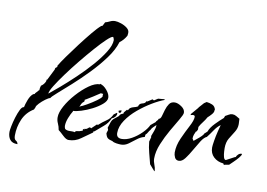

<svg xmlns="http://www.w3.org/2000/svg" viewBox="-62 -550 988 710"><g transform="rotate(10 432.0 -195.0)"><path d="M39 55Q20 55 11.5 44Q3 33 3 15Q3 9 6 -6.5Q9 -22 14.5 -40Q20 -58 26.5 -71Q33 -84 40 -84Q42 -95 48.5 -112Q55 -129 65 -137L71 -139V-141L81 -152Q84 -156 84.5 -155.5Q85 -155 85 -155Q85 -164 88 -173Q99 -180 104 -192L105 -199H107L128 -241V-242Q128 -247 132.5 -249.5Q137 -252 135 -256Q143 -270 160.5 -294.5Q178 -319 198.5 -346Q219 -373 238 -396Q257 -419 269 -429L274 -431L281 -445Q289 -447 298 -451.5Q307 -456 317 -456Q326 -456 339.5 -451.5Q353 -447 363 -439Q373 -431 372 -420L371 -411L370 -409Q361 -393 346 -382Q337 -352 313 -319.5Q289 -287 259 -256Q229 -225 200 -199Q171 -173 151.5 -156Q132 -139 130 -134Q124 -133 112.5 -124.5Q101 -116 91.5 -106Q82 -96 82 -91L78 -82Q50 -65 37.5 -36Q25 -7 25 25Q25 39 32 43Q39 47 40 55ZM120 -149Q134 -160 159 -181.5Q184 -203 212.5 -230Q241 -257 266.5 -286Q292 -315 308 -341Q324 -367 324 -386Q324 -388 322.5 -391.5Q321 -395 320 -397H319Q313 -397 296.5 -381.5Q280 -366 257.5 -340.5Q235 -315 211 -285.5Q187 -256 166.5 -228Q146 -200 133 -179Q120 -158 120 -149Z M223 7Q214 7 201.5 -5Q189 -17 181 -23Q179 -36 174 -46.5Q169 -57 169 -69Q169 -87 182.5 -111.5Q196 -136 217.5 -160Q239 -184 261.5 -200Q284 -216 302 -216V-218Q316 -215 328.5 -200Q341 -185 341 -172Q341 -160 326.5 -147.5Q312 -135 291.5 -124.5Q271 -114 251.5 -108Q232 -102 221 -102V-100Q214 -89 207.5 -72.5Q201 -56 201 -42Q201 -37 204 -31Q211 -26 222 -26.5Q233 -27 240 -26L241 -25L244 -30Q257 -31 269 -36V-42H275V-45L279 -44Q284 -46 286.5 -48.5Q289 -51 293 -53L299 -50V-51L317 -68H318L321 -66V-67Q334 -79 349 -89Q364 -99 371 -115L382 -123L384 -121Q384 -114 379 -108Q374 -102 367 -100Q359 -81 343.5 -68Q328 -55 312 -41H309L308 -36Q289 -23 268.5 -8Q248 7 223 7ZM242 -121H244V-123Q251 -125 268.5 -135Q286 -145 302 -156.5Q318 -168 319 -173H320L319 -178L320 -183Q319 -183 316 -183.5Q313 -184 311 -184Q298 -175 285 -167Q272 -159 259 -151H257L256 -143Q250 -139 247 -133.5Q244 -128 242 -121ZM394 -124 388 -126 387 -132 397 -135 398 -132Z M556 66 536 43Q531 23 525.5 2.5Q520 -18 518 -39L523 -58L521 -59Q525 -70 529.5 -81.5Q534 -93 534 -104Q529 -99 523.5 -94Q518 -89 515 -82Q511 -78 508 -72Q505 -66 500 -62L499 -53Q485 -50 471.5 -39.5Q458 -29 445 -19.5Q432 -10 417 -10Q410 -10 399.5 -11.5Q389 -13 384 -17Q371 -20 365.5 -24.5Q360 -29 357 -42L361 -55L358 -63Q363 -79 365.5 -86Q368 -93 373.5 -98Q379 -103 392 -113Q393 -118 397.5 -120.5Q402 -123 406 -124L407 -129L417 -141L420 -139L426 -148Q433 -153 440.5 -154.5Q448 -156 455 -160Q457 -171 468.5 -173.5Q480 -176 482 -184H486L503 -195L509 -192L523 -201Q529 -201 534.5 -202Q540 -203 545 -203L549 -201Q529 -194 503 -178.5Q477 -163 452.5 -142.5Q428 -122 412 -98Q396 -74 396 -50Q396 -31 416 -31Q434 -31 453.5 -42Q473 -53 489 -69Q505 -85 512 -100L529 -114Q531 -119 534 -121Q537 -123 538 -128Q545 -129 548 -140Q551 -151 555 -164.5Q559 -178 566 -188Q573 -198 587 -198Q598 -198 612 -188.5Q626 -179 626 -166Q626 -159 614 -139Q602 -119 586.5 -92Q571 -65 559 -36Q547 -7 547 19Q547 30 551.5 41Q556 52 557 63Z M638 12Q627 12 622.5 2.5Q618 -7 618 -16Q618 -42 630.5 -70Q643 -98 655.5 -121.5Q668 -145 668 -158Q668 -164 661 -164Q658 -164 652 -162V-166L676 -194V-195Q681 -200 685 -205Q689 -210 693 -214L702 -220Q713 -219 723.5 -214.5Q734 -210 737 -197L736 -196Q737 -188 729 -179Q721 -170 715 -165Q709 -154 701.5 -144.5Q694 -135 688 -124V-114L684 -106H682Q679 -100 676.5 -93Q674 -86 674 -78L679 -70Q682 -73 690.5 -79.5Q699 -86 706 -93Q713 -100 713 -103L724 -113Q729 -128 746 -145.5Q763 -163 775 -173L778 -181Q784 -184 790.5 -188Q797 -192 804 -192Q812 -192 818.5 -188Q825 -184 832 -180Q832 -176 832.5 -170.5Q833 -165 833 -160Q833 -144 824 -130Q815 -116 806 -101Q797 -86 797 -64Q797 -61 797.5 -50.5Q798 -40 800.5 -30.5Q803 -21 809 -21L841 -38H843Q845 -44 850.5 -49Q856 -54 863 -54L864 -53Q864 -48 855.5 -38Q847 -28 837.5 -19Q828 -10 824 -6Q820 -5 815 -4.5Q810 -4 805 -2L802 -7Q780 -9 765.5 -22.5Q751 -36 751 -58Q751 -65 754 -83.5Q757 -102 761.5 -120Q766 -138 768 -145Q756 -137 745 -120.5Q734 -104 725 -93Q715 -89 704.5 -72.5Q694 -56 683 -36.5Q672 -17 661 -2.5Q650 12 638 12Z"/></g></svg>

Font: Kolker Brush
Style: Regular
Weight: 400
Designer: Robert E. Leuschke
Foundry: Robert E. Leuschke
Version: Version 1.010; ttfautohint (v1.8.3)